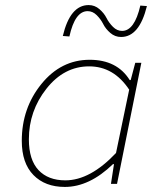

<svg xmlns="http://www.w3.org/2000/svg" viewBox="-20 -726 640 758"><path d="M236 12Q158 12 112 -35Q66 -82 66 -170Q66 -299 143.5 -394.5Q221 -490 334 -490Q442 -490 492 -410H496L514 -478H538L442 0H418L430 -78H426Q333 12 236 12ZM238 -14Q336 -14 438 -122L490 -372Q429 -464 332 -464Q233 -464 163.5 -376Q94 -288 94 -176Q94 -95 132 -54.5Q170 -14 238 -14ZM458 -580Q434 -580 415.5 -596Q397 -612 387.5 -631Q378 -650 362 -666Q346 -682 326 -682Q276 -682 254 -582L228 -584Q257 -706 330 -706Q354 -706 372.5 -690Q391 -674 400.5 -655Q410 -636 426 -620Q442 -604 462 -604Q511 -604 534 -704L560 -702Q530 -580 458 -580Z"/></svg>

Font: TypoPRO Source Code Pro
Style: Italic
Weight: 200
Italic angle: -11°
Monospace: yes
Designer: Paul D. Hunt, Teo Tuominen
Foundry: Adobe Systems Incorporated
Version: Version 1.030;PS 1.0;hotconv 1.0.84;makeotf.lib2.5.63406